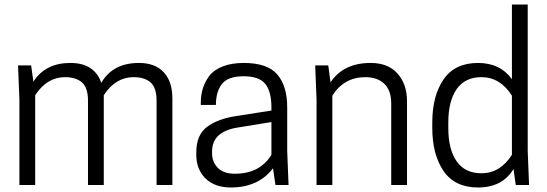

<svg xmlns="http://www.w3.org/2000/svg" viewBox="-20 -820 2425 851"><path d="M744 0H674V-374Q674 -431 647.5 -454.5Q621 -478 572 -478Q492 -478 440 -398V0H370V-374Q370 -431 343.5 -454.5Q317 -478 268 -478Q188 -478 136 -398V0H66V-380L60 -530H118L128 -458Q181 -541 292 -541Q398 -541 429 -453Q480 -541 596 -541Q667 -541 705.5 -500Q744 -459 744 -384Z M1201 0 1190 -74Q1125 11 1003 11Q932 11 891 -29Q850 -69 850 -134V-144Q850 -222 897.5 -257.5Q945 -293 1023 -305L1183 -330V-344Q1183 -415 1155.5 -448.5Q1128 -482 1060 -482Q991 -482 964 -448Q937 -414 937 -355H870V-364Q870 -397 878.5 -426Q887 -455 906.5 -482Q926 -509 965.5 -525Q1005 -541 1061 -541Q1165 -541 1209 -490Q1253 -439 1253 -344V-150L1259 0ZM1021 -50Q1132 -50 1183 -134V-279L1029 -254Q920 -235 920 -149V-140Q920 -102 945.5 -76Q971 -50 1021 -50Z M1784 0H1714V-361Q1714 -419 1683.5 -448.5Q1653 -478 1599 -478Q1505 -478 1453 -396V0H1383V-380L1377 -530H1435L1445 -455Q1502 -541 1623 -541Q1700 -541 1742 -494Q1784 -447 1784 -371Z M2099 -541Q2197 -541 2249 -469V-800H2319V-150L2325 0H2266L2256 -71Q2207 11 2099 11Q1996 11 1946 -62Q1896 -135 1896 -253V-277Q1896 -395 1946 -468Q1996 -541 2099 -541ZM2114 -52Q2197 -52 2249 -134V-396Q2197 -478 2114 -478Q2041 -478 2004 -425Q1967 -372 1967 -277V-253Q1967 -158 2004 -105Q2041 -52 2114 -52Z"/></svg>

Font: Cooper Hewitt
Style: Book
Weight: 705
Designer: Village Type and Design LLC
Foundry: Cooper Hewitt Smithsonian Design Museum
Version: 1.000; ttfautohint (v1.8.1)